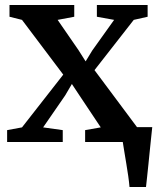

<svg xmlns="http://www.w3.org/2000/svg" viewBox="-20 -568 630 768"><path d="M498 180Q496.5 161 493 136.5Q489.5 112 485.2 86.5Q481 61 477.2 38.2Q473.5 15.5 471 -0.5L430.5 -59.5H589Q587 -41 584.5 -16.8Q582 7.5 579.2 34.5Q576.5 61.5 573.8 88.2Q571 115 568.5 138.8Q566 162.5 564 180ZM68 -58.5 233 -269.5 68 -488.5 18 -501V-548H277V-501L210.5 -488.5L294 -367.5L322.5 -322.5L349 -366L436.5 -488.5L367.5 -501V-548H570.5V-501L515 -488.5L358 -287.5L529.5 -57.5L582 -47.5V0H320.5V-47.5L383 -58.5L299 -184.5L267.5 -232L240.5 -186L152.5 -58.5L231 -47.5V0H8.5V-47.5Z"/></svg>

Font: Merriweather 36pt SemiBold
Style: Regular
Weight: 600
Version: Version 2.100